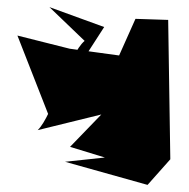

<svg xmlns="http://www.w3.org/2000/svg" viewBox="-20 -618 531 540"><path d="M86 -252 265 -296 177 -205 275 -175 163 -163 395 -98 459 -170 453 -562 361 -565 315 -462 176 -481 29 -518 123 -278 135 -328 273 -542 119 -598 218 -503C173 -466 128 -292 86 -252Z"/></svg>

Font: CiSf CamouflageKit II
Style: Regular
Weight: 400
Version: Version 1